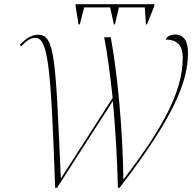

<svg xmlns="http://www.w3.org/2000/svg" viewBox="-20 -891 933 912"><path d="M353 -775H359L380 -856H503L521 -775H526L545 -856H668L673 -775H678L713 -862V-871H339V-862ZM242 1H251L516 -411C529 -273 537 -128 540 1H548C804 -332 873 -501 873 -640C873 -696 853 -727 812 -727C792 -727 773 -719 767 -703C818 -703 848 -680 848 -616C848 -455 752 -281 566 -38C563 -277 538 -543 506 -714H475C491 -630 504 -530 515 -426L269 -43C244 -607 242 -726 162 -726C130 -726 105 -710 74 -678L81 -671C109 -701 127 -711 148 -711C209 -711 222 -570 242 1Z"/></svg>

Font: Noto Serif Display Thin
Style: Italic
Weight: 100
Italic angle: -12°
Designer: Monotype Design Team
Foundry: Monotype Imaging Inc.
Version: Version 2.009